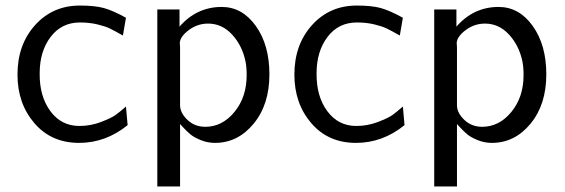

<svg xmlns="http://www.w3.org/2000/svg" viewBox="-20 -506 2036 692"><path d="M43 -237Q43 -345 106.5 -415.5Q170 -486 268 -486Q322 -486 354.5 -477Q387 -468 434 -442L423 -378Q391 -396 375.5 -403.5Q360 -411 331.5 -418Q303 -425 268 -425Q202 -425 162.5 -373Q123 -321 123 -242Q122 -159 161.5 -105.5Q201 -52 266 -52Q307 -52 344.5 -66.5Q382 -81 396.5 -91.5Q411 -102 434 -122L440 -55Q361 9 265 9Q165 9 104 -62Q43 -133 43 -237Z M547 166V-472H627V-410Q689 -481 779 -481Q853 -481 902 -412.5Q951 -344 951 -238Q951 -129 894 -60Q837 9 755 9Q728 9 703.5 -1Q679 -11 666 -22Q653 -33 641 -46L629 -59V166ZM628 -352Q628 -350 628.5 -344Q629 -338 629 -335V-125Q630 -98 656 -73.5Q682 -49 720 -49Q781 -49 825 -102.5Q869 -156 869 -235Q869 -264 865 -284Q853 -342 816.5 -381.5Q780 -421 730 -421Q692 -421 661 -398Q630 -375 628 -352Z M1041 -237Q1041 -345 1104.5 -415.5Q1168 -486 1266 -486Q1320 -486 1352.5 -477Q1385 -468 1432 -442L1421 -378Q1389 -396 1373.5 -403.5Q1358 -411 1329.5 -418Q1301 -425 1266 -425Q1200 -425 1160.5 -373Q1121 -321 1121 -242Q1120 -159 1159.5 -105.5Q1199 -52 1264 -52Q1305 -52 1342.5 -66.5Q1380 -81 1394.5 -91.5Q1409 -102 1432 -122L1438 -55Q1359 9 1263 9Q1163 9 1102 -62Q1041 -133 1041 -237Z M1545 166V-472H1625V-410Q1687 -481 1777 -481Q1851 -481 1900 -412.5Q1949 -344 1949 -238Q1949 -129 1892 -60Q1835 9 1753 9Q1726 9 1701.5 -1Q1677 -11 1664 -22Q1651 -33 1639 -46L1627 -59V166ZM1626 -352Q1626 -350 1626.5 -344Q1627 -338 1627 -335V-125Q1628 -98 1654 -73.5Q1680 -49 1718 -49Q1779 -49 1823 -102.5Q1867 -156 1867 -235Q1867 -264 1863 -284Q1851 -342 1814.5 -381.5Q1778 -421 1728 -421Q1690 -421 1659 -398Q1628 -375 1626 -352Z"/></svg>

Font: Coval
Style: Light
Weight: 300
Foundry: Context Ltd
Version: Version 001.000